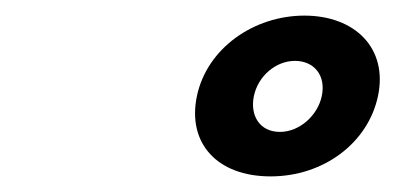

<svg xmlns="http://www.w3.org/2000/svg" viewBox="-20 -895 507 246"><path d="M232.3 -772C219.7 -712 257.7 -669 326.7 -669C394.7 -669 451.7 -712 464.3 -772C477.2 -833 435 -875 370 -875C305 -875 245.2 -833 232.3 -772ZM305.3 -772C310.8 -798 333.8 -817 357.8 -817C382.8 -817 397.8 -798 392.3 -772C387.1 -747 363.7 -726 338.7 -726C312.7 -726 300.1 -747 305.3 -772Z"/></svg>

Font: Hussar
Style: BdOblTwo
Weight: 700
Foundry: Cannot Into Space Fonts
Version: Version 2.00